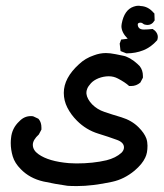

<svg xmlns="http://www.w3.org/2000/svg" viewBox="-20 -460 558 654"><path d="M16.6 27.3Q16.6 18.6 17.6 10.7Q20.5 -23.4 45.9 -46.9Q62.5 -64.5 85 -64.5Q91.8 -64.5 93.8 -63.5L110.4 -55.7L112.3 -53.7Q121.1 -43 121.1 -25.4Q121.1 -23.4 121.1 -18.6L112.3 -2Q91.8 16.6 91.8 33.2Q91.8 51.8 111.3 65.4Q145.5 89.8 214.8 95.7Q229.5 96.7 240.2 96.7Q296.9 96.7 342.8 85.9Q374 78.1 393.6 60.5Q402.3 51.8 402.3 42Q402.3 24.4 376 15.6Q349.6 5.9 314.5 -4.9Q273.4 -17.6 242.2 -48.8Q221.7 -69.3 209.5 -93.3Q197.3 -117.2 197.3 -143.6Q197.3 -194.3 249 -241.2Q270.5 -261.7 299.8 -271.5Q320.3 -279.3 340.8 -279.3Q354.5 -279.3 374 -275.4Q393.6 -271.5 400.4 -270Q407.2 -268.6 411.1 -266.6Q415 -264.6 419.4 -262.7Q423.8 -260.7 427.7 -257.8Q431.6 -254.9 436.5 -252Q450.2 -241.2 456.1 -234.4Q466.8 -220.7 466.8 -201.2Q466.8 -199.2 466.8 -195.3L458 -178.7Q444.3 -167 426.8 -167Q424.8 -167 419.9 -167Q406.2 -179.7 381.8 -192.4Q367.2 -200.2 350.6 -200.2Q333 -200.2 315.4 -193.4Q298.8 -186.5 289.6 -176.3Q280.3 -166 277.3 -158.2Q274.4 -150.4 274.4 -146.5Q274.4 -142.6 274.4 -140.6Q276.4 -123 293.9 -104.5Q311.5 -86.9 335 -79.1Q360.4 -70.3 393.6 -60.5Q428.7 -49.8 452.1 -26.4Q471.7 -6.8 478.5 11.7Q482.4 23.4 482.4 36.1Q482.4 48.8 480.5 59.1Q478.5 69.3 474.6 77.1Q464.8 98.6 438.5 121.1Q403.3 150.4 362.3 159.2Q294.9 173.8 242.2 173.8Q221.7 173.8 210 172.9Q168 167 127.9 158.2Q81.1 147.5 50.8 116.2Q30.3 95.7 23.4 72.8Q16.6 49.8 16.6 27.3ZM393.6 -371.1Q393.6 -375 394.5 -378.9Q403.3 -426.8 435.5 -437.5Q444.3 -440.4 450.2 -440.4Q456.1 -440.4 459 -439.5Q484.4 -438.5 502.9 -417L505.9 -414.1L506.8 -390.6Q502.9 -384.8 501 -382.8Q493.2 -375 482.4 -375Q477.5 -375 470.7 -377Q463.9 -382.8 459 -382.8Q453.1 -382.8 451.2 -380.9Q449.2 -378.9 449.2 -377Q449.2 -369.1 454.1 -364.3Q459 -359.4 470.2 -359.4Q481.4 -359.4 500 -361.3Q505.9 -357.4 507.8 -355.5Q517.6 -345.7 517.6 -334Q517.6 -330.1 515.6 -323.2Q494.1 -298.8 467.8 -288.6Q441.4 -278.3 412.1 -278.3H410.2L390.6 -286.1L387.7 -311.5L392.6 -325.2Q406.2 -327.1 415 -328.1Q393.6 -349.6 393.6 -371.1Z"/></svg>

Font: JasonHandwriting2
Style: SemiBold
Weight: 600
Version: Version 1.04.7